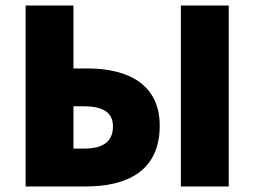

<svg xmlns="http://www.w3.org/2000/svg" viewBox="-20 -670 914 690"><path d="M72 0H290C434 0 554 -54 554 -218C554 -366 442 -424 294 -424H244V-650H72ZM244 -136V-288H282C352 -288 386 -264 386 -216C386 -158 346 -136 282 -136ZM630 0H802V-650H630Z"/></svg>

Font: Giro Sans Black
Style: Regular
Weight: 900
Designer: Paul D. Hunt
Foundry: Adobe Systems Incorporated
Version: Version 1.000;PS 1.0;hotconv 1.0.88;makeotf.lib2.5.647800